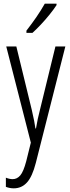

<svg xmlns="http://www.w3.org/2000/svg" viewBox="-20 -785 383 1046"><path d="M14 -532H69L153 -187Q162 -148 166 -127Q170 -106 173 -85H176Q181 -114 186 -138Q191 -162 198 -188L282 -532H336L175 103Q156 177 127 209Q98 241 55 241Q44 241 33.5 239Q23 237 12 233V183Q32 191 49 191Q73 191 90.5 170.5Q108 150 123 93L148 -8ZM288 -757Q273 -734 250 -705.5Q227 -677 202 -650.5Q177 -624 157 -606H124V-618Q155 -658 179 -693Q203 -728 224 -765H288Z"/></svg>

Font: Noto Sans Tamil ExtraCondensed Light
Style: Regular
Weight: 300
Width: 2
Designer: Jelle Bosma - Monotype Design Team
Foundry: Monotype Imaging Inc.
Version: Version 2.004; ttfautohint (v1.8.4.7-5d5b)